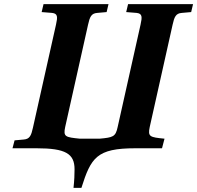

<svg xmlns="http://www.w3.org/2000/svg" viewBox="-20 -712 947 922"><path d="M40 0H156C295 0 338 26 338 101C338 125 337 155 333 190H371C417 45 444 0 630 0H758L770 -46C700 -53 689 -55 699 -102L809 -594C817 -630 824 -648 853 -650L898 -654L907 -692H595L586 -654L636 -650C664 -647 663 -630 655 -594L545 -102C535 -55 523 -52 458 -46H364C294 -53 283 -55 293 -102L403 -594C411 -630 418 -648 447 -650L492 -654L501 -692H189L180 -654L230 -650C258 -647 257 -630 249 -594L138 -98C130 -62 123 -44 94 -42L50 -38Z"/></svg>

Font: Heuristica
Style: Bold Italic
Weight: 700
Italic angle: -13°
Version: Version 1.0.1